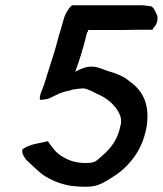

<svg xmlns="http://www.w3.org/2000/svg" viewBox="-20 -726 619 730"><path d="M65 -158C62 -142 72 -129 80 -118C100 -100 118 -81 141 -63C170 -43 203 -28 246 -20C253 -19 260 -18 268 -18C271 -17 274 -17 277 -17C287 -16 299 -16 311 -16C353 -16 378 -34 407 -52C430 -67 446 -78 466 -100C505 -141 528 -188 538 -247C550 -334 520 -384 472 -417C454 -434 420 -448 393 -455C367 -463 345 -478 309 -471C292 -466 280 -461 266 -453C283 -499 299 -551 310 -599C310 -601 312 -603 314 -606C314 -608 315 -610 316 -612H446C472 -612 491 -613 520 -613H560L564 -621C578 -631 584 -662 574 -675C569 -685 567 -694 555 -702C539 -704 533 -705 520 -706H254C240 -695 226 -670 221 -649C215 -624 206 -601 200 -576C190 -537 176 -494 163 -454C156 -432 151 -413 143 -392C137 -377 129 -360 132 -347C140 -345 151 -349 162 -350C172 -354 181 -359 192 -364C209 -373 228 -379 250 -383L253 -385C266 -386 290 -392 304 -389C318 -385 337 -376 347 -370C384 -355 410 -333 427 -306C436 -291 442 -279 440 -257C433 -222 424 -197 404 -171C388 -149 373 -138 354 -121C345 -113 337 -108 322 -107C288 -104 259 -110 237 -120C231 -123 226 -126 220 -129C192 -144 177 -168 162 -189C132 -181 95 -180 65 -158Z"/></svg>

Font: Hussar Pisanka
Style: Kur
Weight: 400
Designer: Robert Jablonski
Foundry: Cannot Into Space Fonts
Version: Version 1.070